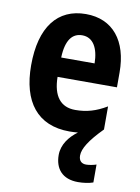

<svg xmlns="http://www.w3.org/2000/svg" viewBox="-89 -709 670 917"><g transform="rotate(10 246.5 -250.5)"><path d="M342 21C342 -12 369 -56 433 -121V-233C381 -202 336 -189 281 -189C211 -189 172 -236 171 -330H459V-402C459 -555 384 -649 253 -649C116 -649 37 -549 37 -363C37 -186 116 -83 272 -83C287 -83 300 -84 313 -85C273 -56 241 -14 241 36C241 102 277 148 354 148C380 148 407 144 427 137V50C417 54 393 59 378 59C356 59 342 47 342 21ZM253 -546C306 -546 333 -498 334 -424H172C175 -512 207 -546 253 -546Z"/></g></svg>

Font: Noto Sans Kannada UI Condensed
Style: Bold
Weight: 700
Width: 3
Designer: Jelle Bosma - Monotype Design Team
Foundry: Monotype Imaging Inc.
Version: Version 2.005